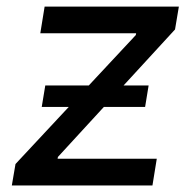

<svg xmlns="http://www.w3.org/2000/svg" viewBox="-20 -566 592 586"><path d="M16.1 0 27.3 -65.4 394.5 -459 395.5 -464.4H103L116.2 -545.9H525.9L514.2 -476.1L156.7 -86.9L155.8 -81.5H458.5L445.3 0ZM107.4 -239.7 118.2 -305.2H433.6L422.9 -239.7Z"/></svg>

Font: Inter
Style: Italic
Weight: 400
Italic angle: -9.3988°
Designer: Rasmus Andersson
Foundry: rsms
Version: Version 4.001;git-66647c0bb